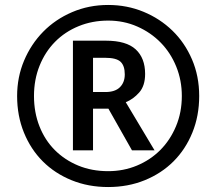

<svg xmlns="http://www.w3.org/2000/svg" viewBox="-20 -744 872 774"><path d="M49 -357Q49 -433 77 -499.5Q105 -566 154 -616Q203 -666 270.5 -695Q338 -724 416 -724Q492 -724 558.5 -696.5Q625 -669 675 -620.5Q725 -572 754 -504.5Q783 -437 783 -357Q783 -277 755.5 -209.5Q728 -142 679.5 -93.5Q631 -45 563.5 -17.5Q496 10 416 10Q336 10 268.5 -17.5Q201 -45 152.5 -93.5Q104 -142 76.5 -209.5Q49 -277 49 -357ZM416 -54Q478 -54 532 -76.5Q586 -99 626 -139Q666 -179 689.5 -235Q713 -291 713 -357Q713 -420 690.5 -475.5Q668 -531 628 -572Q588 -613 533.5 -637Q479 -661 416 -661Q352 -661 297 -638.5Q242 -616 202 -575.5Q162 -535 139.5 -479Q117 -423 117 -357Q117 -291 139 -235Q161 -179 201 -139Q241 -99 295.5 -76.5Q350 -54 416 -54ZM274 -138V-580H407Q489 -580 527 -545Q565 -510 565 -446Q565 -398 541 -371Q517 -344 487 -332L603 -138H512L417 -306H355V-138ZM355 -373H405Q444 -373 463.5 -392.5Q483 -412 483 -444Q483 -479 466 -495Q449 -511 404 -511H355Z"/></svg>

Font: BC Sans
Style: Bold Italic
Weight: 700
Italic angle: -12°
Designer: Monotype Design Team
Province of B.C.
Foundry: Monotype Imaging Inc.
Version: Version 2.000;GOOG;noto-source:20170915:90ef993387c0